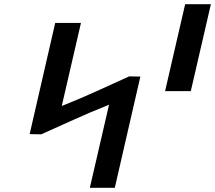

<svg xmlns="http://www.w3.org/2000/svg" viewBox="-20 -905 1019 910"><path d="M884.3 -473 979.5 -885H857.5L762.4 -473ZM120.5 -269.3 175.4 -268.4C277.9 -313.5 380 -362.5 485.6 -404.1L496.7 -408.5L405.8 -15H524.1L645.3 -542.1L592.1 -543C491.6 -497.8 389.4 -448.8 283.9 -407.2L272.8 -402.9L363.7 -796.4H241.7Z"/></svg>

Font: Stormning
Style: LightObl
Weight: 400
Designer: Robert Jablonski, Mew Too
Foundry: Cannot Into Space Fonts
Version: Version 0.90